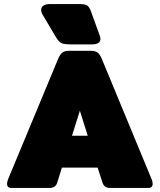

<svg xmlns="http://www.w3.org/2000/svg" viewBox="-20 -932 792 952"><path d="M256 -750 192 -858Q184 -871 184 -883Q184 -897 196 -904.5Q208 -912 229 -912H372Q403 -912 413.5 -904Q424 -896 432 -873L474 -757Q478 -745 478 -740Q478 -712 437 -712H330Q296 -712 283 -719Q270 -726 256 -750ZM15 -21Q15 -30 20 -43L269 -642Q278 -663 289.5 -671.5Q301 -680 322 -680H431Q452 -680 463.5 -671.5Q475 -663 484 -642L732 -43Q737 -30 737 -21Q737 0 715 0H527Q496 0 488 -27L464 -101H287L264 -27Q256 0 225 0H37Q15 0 15 -21ZM415 -259 376 -383 337 -259Z"/></svg>

Font: Mitr
Style: Bold
Weight: 700
Designer: Thanarat Vachiruckul
Foundry: Cadson Demak
Version: Version 1.002